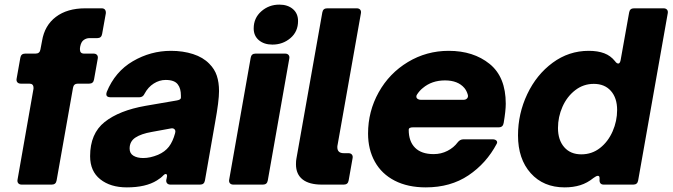

<svg xmlns="http://www.w3.org/2000/svg" viewBox="-20 -799 2911 831"><path d="M225 -18Q222 0 204 0H74Q64 0 59 -6Q54 -12 56 -22L125 -415V-419Q125 -437 107 -437H70Q60 -437 55 -443Q50 -449 52 -459L68 -549Q71 -567 89 -567H134Q152 -567 155 -585L162 -622Q173 -689 222 -726Q271 -763 349 -763H420Q430 -763 434.5 -757Q439 -751 438 -741L422 -652Q419 -634 401 -634H367Q354 -634 342.5 -626Q331 -618 327 -597L326 -589V-585Q326 -567 344 -567H385Q395 -567 400 -561Q405 -555 403 -545L387 -455Q384 -437 366 -437H317Q299 -437 296 -419Z M370 -123Q370 -221 433 -271Q496 -321 610 -341L744 -364Q763 -367 763 -376V-385Q763 -416 750 -433Q736 -453 697 -453Q670 -453 645.5 -437.5Q621 -422 606 -394Q599 -378 583 -378H458Q440 -378 440 -392Q440 -395 442 -401Q478 -489 555 -534Q632 -579 720 -579Q772 -579 815.5 -565Q859 -551 886 -523Q909 -500 918.5 -471Q928 -442 928 -405Q928 -362 911 -269L867 -18Q864 0 846 0H718Q708 0 703 -6Q698 -12 700 -22L701 -26Q703 -34 703 -37Q703 -46 697 -46Q693 -46 687 -40Q677 -29 659 -18Q611 12 529 12Q458 12 414 -23Q370 -58 370 -123ZM664 -129Q694 -142 711 -164Q728 -186 738 -223Q739 -226 739 -230Q739 -237 733.5 -241Q728 -245 719 -243L637 -228Q591 -220 566 -203.5Q541 -187 541 -156Q541 -135 557.5 -125Q574 -115 600 -115Q630 -115 664 -129Z M1139 -18Q1136 0 1118 0H990Q980 0 975 -6Q970 -12 972 -22L1065 -549Q1068 -567 1086 -567H1214Q1224 -567 1229 -561Q1234 -555 1232 -545ZM1078 -676Q1078 -721 1111 -750Q1144 -779 1189 -779Q1225 -779 1247.5 -760Q1270 -741 1270 -708Q1270 -662 1237 -634Q1204 -606 1159 -606Q1123 -606 1100.5 -625Q1078 -644 1078 -676Z M1489 -18Q1486 0 1468 0H1373Q1318 0 1289.5 -22.5Q1261 -45 1261 -88Q1261 -104 1263 -113L1375 -745Q1378 -763 1396 -763H1524Q1534 -763 1539 -757Q1544 -751 1542 -741L1441 -171Q1440 -168 1440 -162Q1440 -136 1468 -136H1488Q1498 -136 1503 -130Q1508 -124 1506 -114Z M1573 -221Q1573 -317 1619 -399.5Q1665 -482 1745.5 -530.5Q1826 -579 1922 -579Q2029 -579 2099 -522.5Q2169 -466 2169 -350Q2169 -320 2160 -267Q2157 -248 2139 -248H1769Q1759 -248 1754 -245.5Q1749 -243 1749 -237Q1749 -187 1776.5 -159.5Q1804 -132 1857 -132Q1889 -132 1916.5 -146Q1944 -160 1961 -183Q1971 -196 1986 -196H2112Q2123 -196 2128.5 -190.5Q2134 -185 2130 -177Q2085 -92 2007.5 -40Q1930 12 1823 12Q1745 12 1688.5 -17Q1632 -46 1602.5 -99Q1573 -152 1573 -221ZM1986 -367Q1996 -367 2001.5 -373Q2007 -379 2005 -388Q2000 -406 1990 -418Q1962 -451 1906 -451Q1849 -451 1810 -418Q1796 -407 1785 -390Q1782 -386 1782 -381Q1782 -375 1787.5 -371Q1793 -367 1801 -367Z M2222 -213Q2222 -307 2262 -391.5Q2302 -476 2372 -527.5Q2442 -579 2528 -579Q2567 -579 2595 -568.5Q2623 -558 2642 -534Q2649 -524 2656 -524Q2663 -524 2666 -538L2703 -745Q2706 -763 2724 -763H2852Q2862 -763 2867 -757Q2872 -751 2870 -741L2742 -18Q2739 0 2721 0H2593Q2583 0 2578.5 -6Q2574 -12 2575 -22V-23V-28Q2575 -38 2568 -38Q2561 -38 2549 -29Q2522 -7 2491.5 2.5Q2461 12 2424 12Q2332 12 2277 -49.5Q2222 -111 2222 -213ZM2651 -323Q2651 -375 2624 -405.5Q2597 -436 2550 -436Q2505 -436 2469.5 -408.5Q2434 -381 2414.5 -337Q2395 -293 2395 -245Q2395 -193 2422 -162Q2449 -131 2496 -131Q2542 -131 2577 -158.5Q2612 -186 2631.5 -230.5Q2651 -275 2651 -323Z"/></svg>

Font: Open Sauce Two Black Italic
Style: Regular
Weight: 900
Italic angle: -10°
Designer: Alfredo Marco Pradil
Foundry: Creative Sauce Fz LLC
Version: Version 1.477